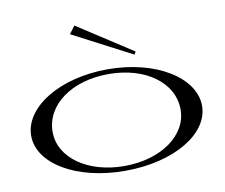

<svg xmlns="http://www.w3.org/2000/svg" viewBox="-83 -869 1155 987"><g transform="rotate(-10 494.0 -375.5)"><path d="M494 15C749 15 940 -100 940 -246C940 -392 749 -515 494 -515C239 -515 48 -392 48 -246C48 -100 239 15 494 15ZM494 -10C302 -10 160 -112 160 -246C160 -388 302 -490 494 -490C686 -490 828 -388 828 -246C828 -112 686 -10 494 -10ZM335 -726 644 -565 652 -580 365 -766Z"/></g></svg>

Font: Sprat Extended
Style: Regular
Weight: 400
Width: 9
Designer: Ethan Nakache
Foundry: Collletttivo
Version: Version 2.000;Glyphs 3.2 (3217)